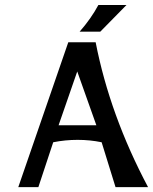

<svg xmlns="http://www.w3.org/2000/svg" viewBox="-20 -764 624 784"><path d="M219.2 -252.4H373.5L295.4 -472.2ZM584.5 0H451.7L395 -183.1Q347.7 -192.9 296.9 -192.9Q246.1 -192.9 197.3 -183.1L136.7 0H54.7L258.8 -591.3H370.6Q428.7 -293.5 584.5 0ZM381.8 -743.7H496.6L389.6 -634.8H305.2Q351.6 -687.5 381.8 -743.7Z"/></svg>

Font: Rachana
Style: Bold
Weight: 700
Designer: Hussain KH
Foundry: Hussain KH, Rajeesh K Nambiar, Santhosh Thottingal, Swathanthra Malayalam Computing (http://smc.org.in)
Version: Version 7.0.0+20221109